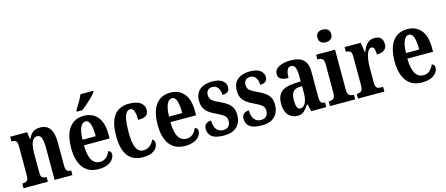

<svg xmlns="http://www.w3.org/2000/svg" viewBox="-50 -1345 4488 1934"><g transform="rotate(-15 2194.0 -378.0)"><path d="M15 0V-49H20Q48 -49 64 -61Q80 -73 80 -119V-421Q80 -464 64.5 -475.5Q49 -487 23 -487H19V-536H196L206 -461H210Q228 -504 256.5 -526Q285 -548 335 -548Q400 -548 434 -501.5Q468 -455 468 -354V-120Q468 -74 481 -61.5Q494 -49 521 -49H525V0H339V-335Q339 -399 327 -435Q315 -471 281 -471Q254 -471 238 -448.5Q222 -426 215.5 -390Q209 -354 209 -313V-115Q209 -72 223.5 -60.5Q238 -49 265 -49H269V0Z M797 10Q691 10 637 -62Q583 -134 583 -264Q583 -405 637 -476.5Q691 -548 788 -548Q878 -548 930 -486.5Q982 -425 982 -306V-260H714Q716 -155 745 -106Q774 -57 829 -57Q871 -57 897 -82Q923 -107 937 -141Q949 -137 957.5 -127.5Q966 -118 966 -101Q966 -77 949 -51Q932 -25 894.5 -7.5Q857 10 797 10ZM853 -318Q854 -396 839.5 -442.5Q825 -489 791 -489Q757 -489 737 -445Q717 -401 716 -318ZM732 -619Q752 -653 776.5 -692.5Q801 -732 814 -766H947V-756Q937 -739 909.5 -711Q882 -683 849.5 -654.5Q817 -626 790 -606H732Z M1257 10Q1196 10 1150 -17Q1104 -44 1078 -104.5Q1052 -165 1052 -265Q1052 -373 1079 -434.5Q1106 -496 1152 -522Q1198 -548 1254 -548Q1341 -548 1379.5 -518Q1418 -488 1418 -444Q1418 -422 1409.5 -404.5Q1401 -387 1377.5 -376.5Q1354 -366 1309 -366Q1309 -417 1298 -454Q1287 -491 1258 -491Q1236 -491 1219 -471Q1202 -451 1192.5 -402Q1183 -353 1183 -266Q1183 -163 1206.5 -109.5Q1230 -56 1282 -56Q1323 -56 1351.5 -80.5Q1380 -105 1394 -139Q1405 -132 1411.5 -122Q1418 -112 1418 -97Q1418 -74 1403.5 -49Q1389 -24 1354 -7Q1319 10 1257 10Z M1699 10Q1593 10 1539 -62Q1485 -134 1485 -264Q1485 -405 1539 -476.5Q1593 -548 1690 -548Q1780 -548 1832 -486.5Q1884 -425 1884 -306V-260H1616Q1618 -155 1647 -106Q1676 -57 1731 -57Q1773 -57 1799 -82Q1825 -107 1839 -141Q1851 -137 1859.5 -127.5Q1868 -118 1868 -101Q1868 -77 1851 -51Q1834 -25 1796.5 -7.5Q1759 10 1699 10ZM1755 -318Q1756 -396 1741.5 -442.5Q1727 -489 1693 -489Q1659 -489 1639 -445Q1619 -401 1618 -318Z M2107 10Q2018 10 1980 -19.5Q1942 -49 1942 -100Q1942 -138 1964 -154Q1986 -170 2016 -170Q2016 -110 2041 -77.5Q2066 -45 2109 -45Q2150 -45 2168 -66.5Q2186 -88 2186 -122Q2186 -155 2164 -175.5Q2142 -196 2092 -219Q2043 -241 2012 -264Q1981 -287 1965.5 -317.5Q1950 -348 1950 -394Q1950 -470 1998 -508.5Q2046 -547 2125 -547Q2201 -547 2235 -518.5Q2269 -490 2269 -452Q2269 -389 2193 -389Q2193 -440 2171 -466.5Q2149 -493 2114 -493Q2085 -493 2067.5 -475.5Q2050 -458 2050 -427Q2050 -391 2071 -371.5Q2092 -352 2148 -327Q2191 -308 2222 -286Q2253 -264 2269.5 -233.5Q2286 -203 2286 -156Q2286 -80 2240 -35Q2194 10 2107 10Z M2501 10Q2412 10 2374 -19.5Q2336 -49 2336 -100Q2336 -138 2358 -154Q2380 -170 2410 -170Q2410 -110 2435 -77.5Q2460 -45 2503 -45Q2544 -45 2562 -66.5Q2580 -88 2580 -122Q2580 -155 2558 -175.5Q2536 -196 2486 -219Q2437 -241 2406 -264Q2375 -287 2359.5 -317.5Q2344 -348 2344 -394Q2344 -470 2392 -508.5Q2440 -547 2519 -547Q2595 -547 2629 -518.5Q2663 -490 2663 -452Q2663 -389 2587 -389Q2587 -440 2565 -466.5Q2543 -493 2508 -493Q2479 -493 2461.5 -475.5Q2444 -458 2444 -427Q2444 -391 2465 -371.5Q2486 -352 2542 -327Q2585 -308 2616 -286Q2647 -264 2663.5 -233.5Q2680 -203 2680 -156Q2680 -80 2634 -35Q2588 10 2501 10Z M2868 10Q2816 10 2778.5 -29.5Q2741 -69 2741 -152Q2741 -233 2786.5 -271.5Q2832 -310 2923 -314L2990 -317V-373Q2990 -430 2978.5 -460.5Q2967 -491 2935 -491Q2906 -491 2893.5 -462Q2881 -433 2881 -382Q2775 -382 2775 -448Q2775 -498 2824 -523Q2873 -548 2946 -548Q3032 -548 3076 -509.5Q3120 -471 3120 -377V-120Q3120 -79 3130.5 -64Q3141 -49 3169 -49H3172V0H3015L2998 -74H2990Q2963 -34 2939 -12Q2915 10 2868 10ZM2917 -54Q2951 -54 2971 -92.5Q2991 -131 2991 -191V-268L2957 -265Q2910 -261 2892 -232Q2874 -203 2874 -147Q2874 -104 2884.5 -79Q2895 -54 2917 -54Z M3338 -632Q3307 -632 3287 -648Q3267 -664 3267 -698Q3267 -733 3287 -748.5Q3307 -764 3338 -764Q3368 -764 3389.5 -748.5Q3411 -733 3411 -698Q3411 -664 3389.5 -648Q3368 -632 3338 -632ZM3211 0V-49H3220Q3246 -49 3262 -63.5Q3278 -78 3278 -121V-418Q3278 -459 3263 -473Q3248 -487 3223 -487H3210V-536H3407V-122Q3407 -78 3423 -63.5Q3439 -49 3464 -49H3473V0Z M3503 0V-49H3506Q3534 -49 3550.5 -61.5Q3567 -74 3567 -121V-419Q3567 -463 3552 -475Q3537 -487 3510 -487H3507V-536H3675L3691 -434H3695Q3714 -487 3743 -517Q3772 -547 3821 -547Q3866 -547 3886.5 -523.5Q3907 -500 3907 -462Q3907 -421 3879.5 -400.5Q3852 -380 3802 -380Q3802 -421 3794.5 -441.5Q3787 -462 3764 -462Q3743 -462 3728 -434Q3713 -406 3705.5 -363Q3698 -320 3698 -276V-116Q3698 -72 3713 -60.5Q3728 -49 3752 -49H3778V0Z M4170 10Q4064 10 4010 -62Q3956 -134 3956 -264Q3956 -405 4010 -476.5Q4064 -548 4161 -548Q4251 -548 4303 -486.5Q4355 -425 4355 -306V-260H4087Q4089 -155 4118 -106Q4147 -57 4202 -57Q4244 -57 4270 -82Q4296 -107 4310 -141Q4322 -137 4330.5 -127.5Q4339 -118 4339 -101Q4339 -77 4322 -51Q4305 -25 4267.5 -7.5Q4230 10 4170 10ZM4226 -318Q4227 -396 4212.5 -442.5Q4198 -489 4164 -489Q4130 -489 4110 -445Q4090 -401 4089 -318Z"/></g></svg>

Font: Noto Serif Thai ExtraCondensed
Style: Bold
Weight: 700
Width: 2
Designer: Monotype Design Team
Foundry: Monotype Imaging Inc.
Version: Version 2.002; ttfautohint (v1.8.4.7-5d5b)